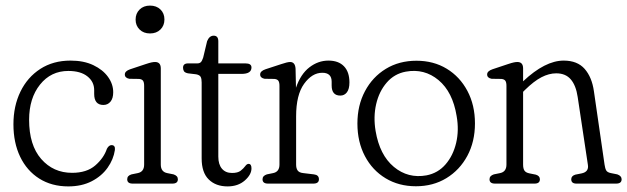

<svg xmlns="http://www.w3.org/2000/svg" viewBox="-20 -656 2242 686"><path d="M384.5 -326.5Q384.5 -304.5 374.8 -292.8Q365 -281 349.5 -281Q316.5 -281 316.5 -320.5V-334Q316.5 -364 292.2 -383.2Q268 -402.5 224 -402.5Q162 -402.5 123 -353.8Q84 -305 84 -228Q84 -137.5 127.2 -88Q170.5 -38.5 237.5 -38.5Q290 -38.5 320.5 -65Q351 -91.5 362 -124.5Q369 -137.5 378.5 -137.5Q392.5 -137.5 390.5 -120Q385.5 -86.5 364.5 -56.8Q343.5 -27 307.8 -8.5Q272 10 224 10Q164.5 10 120.2 -18Q76 -46 52 -96Q28 -146 28 -212Q28 -277 53 -328.5Q78 -380 124 -409.8Q170 -439.5 232 -439.5Q279.5 -439.5 313.5 -423.2Q347.5 -407 366 -381.2Q384.5 -355.5 384.5 -326.5Z M516 -536.5Q493 -536.5 478.8 -550.5Q464.5 -564.5 464.5 -586Q464.5 -608 478.8 -622Q493 -636 516 -636Q539 -636 553.2 -622.2Q567.5 -608.5 567.5 -586.5Q567.5 -564.5 553.2 -550.5Q539 -536.5 516 -536.5ZM554.5 -411.5V-68Q554.5 -42 577.5 -37.5L600 -33Q615.5 -28 615.5 -15.5Q615.5 0 596 0H454Q434.5 0 434.5 -15.5Q434.5 -28.5 450 -33L472 -37.5Q495 -42 495 -68V-349Q495 -362 491 -367.5Q487 -373 477 -374L442 -374.5Q426 -377.5 426 -390Q426 -402 445 -408.5L500.5 -427Q514 -431.5 521.2 -433Q528.5 -434.5 534 -434.5Q554.5 -434.5 554.5 -411.5Z M681 -390.5 651.5 -394Q640 -396.5 637 -402Q634 -407.5 634 -414Q634 -429.5 652 -429.5H685Q693 -429.5 697.5 -433.8Q702 -438 706 -450.5L720 -509Q728 -528.5 743.5 -528.5Q760 -528.5 760 -508.5V-429.5H857Q878.5 -429.5 878.5 -415Q878.5 -392 843 -392H760V-96.5Q760 -68.5 773 -53.2Q786 -38 809 -38Q829.5 -38 839.8 -46Q850 -54 856 -62.2Q862 -70.5 868 -70.5Q878.5 -70.5 878.5 -54.5Q878.5 -32 854.5 -11Q830.5 10 793 10Q751 10 725.8 -14.8Q700.5 -39.5 700.5 -90V-361.5Q700.5 -374.5 697 -381.2Q693.5 -388 681 -390.5Z M1036 -410.5 1037.5 -342.5Q1054 -391 1085.2 -415.2Q1116.5 -439.5 1153.5 -439.5Q1189.5 -439.5 1209 -419.2Q1228.5 -399 1228.5 -361.5Q1228.5 -338 1219.5 -326.2Q1210.5 -314.5 1196 -314.5Q1165 -314.5 1165 -350.5V-364Q1165 -396 1131.5 -396Q1095 -396 1066.5 -356.5Q1038 -317 1038 -240.5V-68Q1038 -54.5 1043.5 -46.8Q1049 -39 1064 -37.5L1101.5 -33Q1119.5 -31 1119.5 -15.5Q1119.5 0 1099.5 0H937.5Q918 0 918 -15.5Q918 -28 933.5 -33L955.5 -37.5Q978.5 -42 978.5 -68V-349Q978.5 -362 974.5 -367.5Q970.5 -373 960.5 -374L925.5 -374.5Q909.5 -377.5 909.5 -390Q909.5 -402 928.5 -408.5L985 -427Q1007 -434.5 1016.5 -434.5Q1034.5 -434.5 1036 -410.5Z M1468 -439Q1529 -439 1576 -410.5Q1623 -382 1650 -331.2Q1677 -280.5 1677 -215Q1677 -150 1649.8 -99.2Q1622.5 -48.5 1575 -19.5Q1527.5 9.5 1466 9.5Q1405 9.5 1357.8 -19Q1310.5 -47.5 1283.8 -98.2Q1257 -149 1257 -214.5Q1257 -279.5 1284 -330.2Q1311 -381 1358.5 -410Q1406 -439 1468 -439ZM1504 -29.5Q1545 -37.5 1572 -68.8Q1599 -100 1609.8 -145.5Q1620.5 -191 1611.5 -241.5Q1597.5 -327.5 1546.8 -369.8Q1496 -412 1430 -400Q1389 -392.5 1361.8 -361Q1334.5 -329.5 1324 -284Q1313.5 -238.5 1322 -188Q1336.5 -102 1387.2 -59.8Q1438 -17.5 1504 -29.5Z M1849 -411.5V-365.5Q1927.5 -439.5 1994 -439.5Q2043 -439.5 2069 -409.8Q2095 -380 2102 -330L2140 -68Q2142 -54 2146 -47Q2150 -40 2163 -37.5L2185.5 -33Q2201 -27.5 2201 -15.5Q2201 0 2181.5 0H2039.5Q2021 0 2021 -15.5Q2021 -27.5 2035.5 -32L2058 -36.5Q2084.5 -42 2080.5 -67L2044 -309.5Q2038 -350.5 2019.5 -372.2Q2001 -394 1967.5 -394Q1941.5 -394 1914.5 -380Q1887.5 -366 1855.5 -334.5L1849 -328V-68Q1849 -53.5 1854 -46.2Q1859 -39 1872 -36.5L1894.5 -32Q1909 -27.5 1909 -15.5Q1909 0 1890 0H1748.5Q1729 0 1729 -15.5Q1729 -28 1744.5 -33L1766.5 -37.5Q1789.5 -42 1789.5 -68V-349Q1789.5 -362 1785.5 -367.5Q1781.5 -373 1771.5 -374L1736.5 -374.5Q1720.5 -377.5 1720.5 -390Q1720.5 -402 1739.5 -408.5L1795 -427Q1808.5 -431.5 1815.8 -433Q1823 -434.5 1828.5 -434.5Q1849 -434.5 1849 -411.5Z"/></svg>

Font: Fraunces 144pt S100 Light
Style: Regular
Weight: 300
Version: Version 1.000; ttfautohint (v1.8.3)